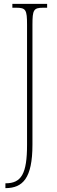

<svg xmlns="http://www.w3.org/2000/svg" viewBox="-20 -734 297 994"><path d="M8 240H10C97 239 148 190 148 15V-606C148 -683 154 -694 204 -694H224V-714H44V-694H64C114 -694 120 -683 120 -606V16C120 165 91 215 9 215H8Z"/></svg>

Font: Noto Serif Lao ExtraCondensed Thin
Style: Regular
Weight: 100
Width: 2
Designer: Monotype Design Team
Foundry: Monotype Imaging Inc.
Version: Version 2.003